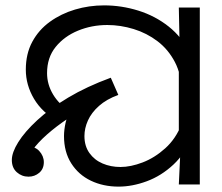

<svg xmlns="http://www.w3.org/2000/svg" viewBox="-20 -686 825 714"><path d="M421 8Q364 8 318 -14Q272 -36 245 -78.5Q218 -121 218 -180Q218 -203 224 -230Q230 -257 247.5 -285.5Q265 -314 299 -340Q333 -366 388 -386L409 -336Q366 -321 320 -297Q274 -273 231.5 -244.5Q189 -216 155 -186Q121 -156 101 -128Q81 -100 81 -78L67 -144Q108 -144 125.5 -125Q143 -106 143 -83Q143 -58 126 -43.5Q109 -29 86 -29Q61 -29 42.5 -45.5Q24 -62 24 -91Q24 -119 48 -157.5Q72 -196 118.5 -239Q165 -282 233.5 -323Q302 -364 392 -397L420 -333Q376 -317 348 -292Q320 -267 307 -238Q294 -209 294 -180Q294 -143 312.5 -117Q331 -91 361.5 -78Q392 -65 428 -65Q466 -65 510.5 -82Q555 -99 594.5 -134.5Q634 -170 655 -224L694 -180Q670 -116 625 -74Q580 -32 526 -12Q472 8 421 8ZM197 -234Q137 -267 106.5 -318.5Q76 -370 76 -427Q76 -486 100 -530.5Q124 -575 165.5 -605Q207 -635 259 -650.5Q311 -666 367 -666Q432 -666 494.5 -646.5Q557 -627 607 -587.5Q657 -548 686.5 -488Q716 -428 716 -347L655 -345Q655 -408 630.5 -455Q606 -502 566 -532.5Q526 -563 477 -578Q428 -593 379 -593Q321 -593 270 -572Q219 -551 187 -511.5Q155 -472 155 -414Q155 -372 177.5 -334.5Q200 -297 240 -273L197 -234ZM650 -106 645 -144V-471L648 -511L645 -658H723V0H645Z"/></svg>

Font: loriya15
Style: Book
Weight: 400
Designer: Jelle Bosma - Monotype Design Team
Foundry: Monotype Imaging Inc.
Version: Version 2.003